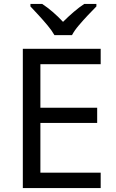

<svg xmlns="http://www.w3.org/2000/svg" viewBox="-20 -964 596 984"><path d="M496 0H97V-714H496V-635H187V-412H478V-334H187V-79H496ZM259 -784Q246 -807 224 -833.5Q202 -860 178 -886Q154 -912 136 -931V-944H196Q222 -927 250 -903Q278 -879 303 -852Q330 -879 358 -903Q386 -927 412 -944H474V-931Q455 -912 430.5 -886Q406 -860 383.5 -833.5Q361 -807 349 -784Z"/></svg>

Font: Noto Sans Saurashtra
Style: Regular
Weight: 400
Designer: Monotype Design Team
Foundry: Monotype Imaging Inc.
Version: Version 2.001; ttfautohint (v1.8.4.7-5d5b)